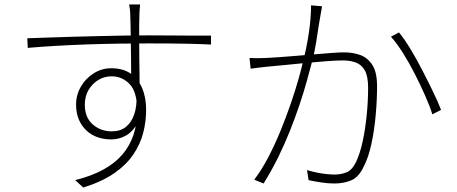

<svg xmlns="http://www.w3.org/2000/svg" viewBox="-20 -801 2040 858"><path d="M606 -781Q606 -777 605 -768Q604 -759 603.5 -750Q603 -741 603 -736Q602 -717 602 -685.5Q602 -654 602 -616Q602 -578 602.5 -539.5Q603 -501 603.5 -467Q604 -433 604 -409L566 -444Q566 -454 566 -480.5Q566 -507 565.5 -543.5Q565 -580 564.5 -618Q564 -656 563.5 -687.5Q563 -719 562 -736Q562 -748 560 -762.5Q558 -777 557 -781ZM102 -630Q140 -631 189.5 -633Q239 -635 296 -636.5Q353 -638 413 -639.5Q473 -641 532 -642Q591 -643 644 -643Q695 -643 740 -642.5Q785 -642 820 -642Q855 -642 881.5 -642Q908 -642 923 -642V-602Q885 -604 820 -605.5Q755 -607 644 -607Q583 -607 512.5 -606Q442 -605 369 -602.5Q296 -600 228 -596Q160 -592 104 -587ZM614 -344Q614 -289 595 -252Q576 -215 545 -196.5Q514 -178 477 -178Q444 -178 415.5 -188Q387 -198 365.5 -218.5Q344 -239 332 -267.5Q320 -296 320 -333Q320 -377 341.5 -414Q363 -451 399 -473.5Q435 -496 477 -496Q530 -496 564 -472Q598 -448 615.5 -406.5Q633 -365 633 -310Q633 -258 620 -207.5Q607 -157 576 -111Q545 -65 490.5 -27Q436 11 352 37L316 4Q388 -14 440.5 -42.5Q493 -71 526.5 -110Q560 -149 576.5 -198.5Q593 -248 593 -306Q593 -390 559.5 -425Q526 -460 479 -460Q447 -460 420 -444Q393 -428 376 -399.5Q359 -371 359 -333Q359 -276 394.5 -245Q430 -214 480 -214Q517 -214 542 -233.5Q567 -253 579.5 -289Q592 -325 590 -373Z M1419 -773Q1418 -764 1416 -754Q1414 -744 1412 -732Q1409 -718 1404 -684.5Q1399 -651 1392.5 -610.5Q1386 -570 1377 -535Q1366 -493 1352 -442Q1338 -391 1319 -334.5Q1300 -278 1276.5 -218.5Q1253 -159 1223.5 -99Q1194 -39 1158 19L1116 2Q1149 -41 1178.5 -97.5Q1208 -154 1233 -215Q1258 -276 1278.5 -335.5Q1299 -395 1313.5 -446Q1328 -497 1336 -533Q1350 -587 1360 -653Q1370 -719 1370 -777ZM1763 -656Q1787 -627 1814 -582.5Q1841 -538 1867 -487.5Q1893 -437 1915.5 -390.5Q1938 -344 1951 -310L1912 -290Q1901 -326 1880 -373.5Q1859 -421 1833.5 -471Q1808 -521 1780.5 -564.5Q1753 -608 1727 -637ZM1095 -542Q1115 -541 1132 -541Q1149 -541 1170 -542Q1192 -543 1227 -545.5Q1262 -548 1304.5 -551.5Q1347 -555 1388.5 -558.5Q1430 -562 1464 -564.5Q1498 -567 1517 -567Q1556 -567 1589 -555.5Q1622 -544 1643.5 -511.5Q1665 -479 1665 -415Q1665 -355 1659 -287.5Q1653 -220 1640 -159Q1627 -98 1606 -58Q1584 -10 1550.5 4.5Q1517 19 1474 19Q1446 19 1413.5 14Q1381 9 1359 4L1352 -41Q1375 -34 1397.5 -29.5Q1420 -25 1440 -23Q1460 -21 1475 -21Q1504 -21 1529 -31Q1554 -41 1572 -79Q1590 -118 1601.5 -173Q1613 -228 1619 -289.5Q1625 -351 1625 -409Q1625 -460 1610.5 -486Q1596 -512 1570.5 -521.5Q1545 -531 1512 -531Q1484 -531 1438 -527.5Q1392 -524 1340 -519Q1288 -514 1243 -509.5Q1198 -505 1174 -503Q1160 -502 1138.5 -499Q1117 -496 1100 -494Z"/></svg>

Font: Noto Sans JP Thin ExtraLight
Style: Regular
Weight: 250
Version: Version 2.004-H2;hotconv 1.0.118;makeotfexe 2.5.65603